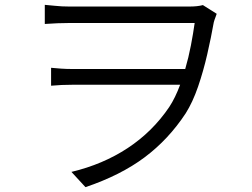

<svg xmlns="http://www.w3.org/2000/svg" viewBox="-20 -734 1040 793"><path d="M165 -714Q180 -713 207.5 -710Q235 -707 266 -707Q283 -707 322.5 -707Q362 -707 414 -707Q466 -707 521.5 -707Q577 -707 627 -707Q677 -707 713.5 -707Q750 -707 762 -707Q796 -707 818 -713L875 -677Q873 -670 869.5 -661.5Q866 -653 863 -642Q852 -580 836 -510Q820 -440 798 -376Q776 -312 747 -266Q676 -158 577 -84Q478 -10 333 39L275 -24Q405 -55 507.5 -122.5Q610 -190 679 -292Q704 -330 724 -384H281Q256 -384 234.5 -383Q213 -382 191 -380V-454Q211 -452 233 -450.5Q255 -449 279 -449H745Q759 -497 768.5 -546.5Q778 -596 784 -639Q769 -639 730 -639Q691 -639 638.5 -639Q586 -639 528 -639Q470 -639 417 -639Q364 -639 323.5 -639Q283 -639 266 -639Q243 -639 218 -638Q193 -637 165 -635Z"/></svg>

Font: Source Han Sans SC Normal
Style: Regular
Weight: 350
Designer: Ryoko NISHIZUKA 西塚涼子 (kana, bopomofo & ideographs); Paul D. Hunt (Latin, Greek & Cyrillic); Sandoll Communications 산돌커뮤니
Foundry: Adobe
Version: Version 2.004;hotconv 1.0.118;makeotfexe 2.5.65603